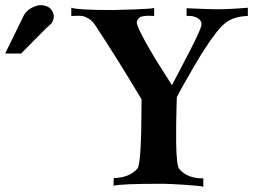

<svg xmlns="http://www.w3.org/2000/svg" viewBox="-20 -723 1003 746"><path d="M189 -663Q190 -655 187 -646.5Q184 -638 181 -634Q178 -630 168 -621Q158 -612 156 -610L62 -515H0L72 -662Q86 -689 121 -700Q139 -707 161.5 -698.5Q184 -690 189 -663ZM943 -661Q888 -659 856.5 -634.5Q825 -610 775 -532Q762 -513 735 -467Q708 -421 687.5 -384Q667 -347 667 -346Q667 -343 666 -310Q665 -277 664.5 -241.5Q664 -206 664.5 -166.5Q665 -127 668 -99Q671 -71 677 -66Q709 -29 770 -30V3Q762 -1 698 -5Q634 -9 612 -9Q443 -9 421 -1L422 -31Q484 -33 514 -68Q530 -87 530 -337Q439 -490 350 -625Q339 -642 324.5 -650.5Q310 -659 302 -660.5Q294 -662 277 -661.5Q260 -661 257 -661V-693Q282 -684 419 -684Q438 -684 504.5 -686.5Q571 -689 579 -692V-661Q576 -661 565 -661.5Q554 -662 548 -661.5Q542 -661 533.5 -659.5Q525 -658 520 -653Q515 -648 512 -640Q507 -630 541 -568Q575 -506 612 -449L648 -392L659 -413Q670 -434 686 -464.5Q702 -495 718.5 -527Q735 -559 747.5 -586Q760 -613 762 -623Q766 -641 749 -652Q732 -663 705 -661V-691Q794 -687 820 -687Q873 -687 943 -693Z"/></svg>

Font: GFS Artemisia
Style: Bold
Weight: 700
Designer: Designed by Takis Katsoulidis.
Foundry: Designed by Takis Katsoulidis.
Version: Version 1.0